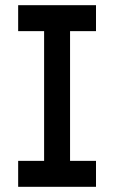

<svg xmlns="http://www.w3.org/2000/svg" viewBox="-20 -720 440 740"><path d="M50 0H350V-100H250V-600H350V-700H50V-600H150V-100H50Z"/></svg>

Font: Matrix Sans Video
Style: Regular
Weight: 400
Designer: Brad Neil
Version: Version 1.100